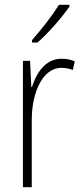

<svg xmlns="http://www.w3.org/2000/svg" viewBox="-20 -784 344 804"><path d="M271 -757V-764H227C197 -716 157 -665 114 -616V-606H137C181 -644 240 -711 271 -757ZM238 -538C169 -538 132 -477 114 -420H111L106 -529H76V0H113V-283C113 -393 157 -500 237 -500C255 -500 272 -496 285 -491L293 -527C276 -535 257 -538 238 -538Z"/></svg>

Font: Noto Sans Ethiopic Condensed ExtraLight
Style: Regular
Weight: 200
Width: 3
Designer: Monotype Design Team
Foundry: Monotype Imaging Inc.
Version: Version 2.102